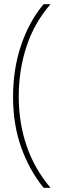

<svg xmlns="http://www.w3.org/2000/svg" viewBox="-20 -978 295 912"><path d="M42 -518Q42 -651 80.5 -764Q119 -877 187 -958H220Q143 -870 106 -757.5Q69 -645 69 -519Q69 -395 106.5 -285Q144 -175 220 -86H187Q119 -170 80.5 -278.5Q42 -387 42 -518Z"/></svg>

Font: Noto Sans Khmer UI Thin
Style: Regular
Weight: 100
Designer: Danh Hong and the Monotype Design Team
Foundry: Monotype Imaging Inc.
Version: Version 2.002; ttfautohint (v1.8.4.7-5d5b)